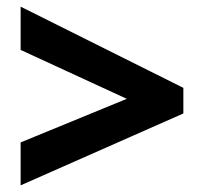

<svg xmlns="http://www.w3.org/2000/svg" viewBox="-20 -734 612 577"><path d="M42 -177V-306L361 -437L42 -584V-714L531 -470V-393Z"/></svg>

Font: Noto Sans Kannada UI ExtraBold
Style: Regular
Weight: 800
Designer: Jelle Bosma - Monotype Design Team
Foundry: Monotype Imaging Inc.
Version: Version 2.005; ttfautohint (v1.8.4.7-5d5b)